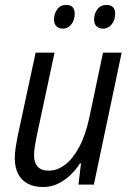

<svg xmlns="http://www.w3.org/2000/svg" viewBox="-20 -749 532 779"><path d="M154.3 9.8Q118.7 9.8 93 -3.7Q67.4 -17.1 53.7 -43.2Q40 -69.3 40 -107.4Q40 -127.4 43.5 -150.1Q46.9 -172.9 51.3 -194.8L124.5 -535.2H201.2L128.4 -194.3Q124 -172.9 121.1 -153.8Q118.2 -134.8 118.2 -118.7Q118.2 -89.4 132.6 -73Q147 -56.6 177.7 -56.6Q211.4 -56.6 243.2 -80.1Q274.9 -103.5 301 -151.9Q327.1 -200.2 342.8 -273.4L397.9 -535.2H473.6L360.8 0H298.3L308.6 -86.4H304.7Q288.6 -61 266.1 -39.3Q243.7 -17.6 215.8 -3.9Q188 9.8 154.3 9.8ZM398.4 -632.8Q381.8 -632.8 371.8 -642.3Q361.8 -651.9 361.8 -670.4Q361.8 -693.4 375 -711.2Q388.2 -729 412.6 -729Q429.7 -729 438.5 -719.7Q447.3 -710.4 447.3 -693.8Q447.3 -667 432.9 -649.9Q418.5 -632.8 398.4 -632.8ZM235.4 -632.8Q218.8 -632.8 209 -642.3Q199.2 -651.9 199.2 -670.4Q199.2 -693.4 212.2 -711.2Q225.1 -729 249 -729Q260.7 -729 268.1 -724.9Q275.4 -720.7 279.3 -712.9Q283.2 -705.1 283.2 -693.8Q283.2 -667 269.3 -649.9Q255.4 -632.8 235.4 -632.8Z"/></svg>

Font: Open Sans SemiCondensed
Style: Italic
Weight: 400
Width: 4
Italic angle: -12°
Designer: Monotype Design Team
Foundry: Monotype Imaging Inc.
Version: Version 3.000